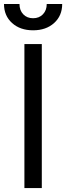

<svg xmlns="http://www.w3.org/2000/svg" viewBox="-51 -950 334 970"><path d="M160.2 -727.5V0H72.3V-727.5ZM116.2 -796.9Q50.8 -796.9 10 -833.7Q-30.8 -870.6 -30.8 -929.7H47.4Q47.4 -897.9 66.4 -877.9Q85.4 -857.9 116.2 -857.9Q147 -857.9 166 -877.9Q185.1 -897.9 185.1 -929.7H263.2Q263.2 -870.6 222.4 -833.7Q181.6 -796.9 116.2 -796.9Z"/></svg>

Font: Inter Display
Style: Regular
Weight: 400
Designer: Rasmus Andersson
Foundry: rsms
Version: Version 4.000;git-37864ae